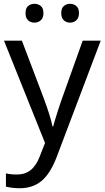

<svg xmlns="http://www.w3.org/2000/svg" viewBox="-20 -750 550 1010"><path d="M1 -536.1H95.2L210.9 -231Q247.6 -131.3 255.9 -85H259.8Q264.2 -103 279.8 -152.6Q295.4 -202.1 306.2 -231.9L415 -536.1H509.8L278.8 74.2Q245.1 163.1 198.7 201.7Q152.3 240.2 84 240.2Q47.4 240.2 11.2 231.9V162.1Q35.6 168 69.8 168Q111.8 168 141.1 144.8Q170.4 121.6 189 73.2L216.8 2ZM114.3 -681.2Q114.3 -707 127.9 -718.5Q141.6 -730 161.1 -730Q180.2 -730 194.3 -718.5Q208.5 -707 208.5 -681.2Q208.5 -655.3 194.3 -643.1Q180.2 -630.9 161.1 -630.9Q141.6 -630.9 127.9 -643.1Q114.3 -655.3 114.3 -681.2ZM302.2 -681.2Q302.2 -707 315.9 -718.5Q329.6 -730 348.1 -730Q367.2 -730 381.3 -718.5Q395.5 -707 395.5 -681.2Q395.5 -655.3 381.3 -643.1Q367.2 -630.9 348.1 -630.9Q329.6 -630.9 315.9 -643.1Q302.2 -655.3 302.2 -681.2Z"/></svg>

Font: Noto Sans Historic
Style: Regular
Weight: 400
Designer: Monotype Design Team
Foundry: Monotype Imaging Inc.
Version: Version 0.71 uh